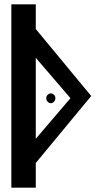

<svg xmlns="http://www.w3.org/2000/svg" viewBox="-20 -880 469 880"><path d="M144 -860H32V-20H144V-133L398 -440L144 -747ZM303 -430 144 -244V-615ZM213 -407C224 -407 234 -418 234 -430C234 -442 224 -452 213 -452C202 -452 192 -442 192 -430C192 -418 202 -407 213 -407Z"/></svg>

Font: Ny Stormning
Style: Gr
Weight: 400
Designer: Robert Jablonski, Mew Too
Foundry: Cannot Into Space Fonts
Version: Version 0.90